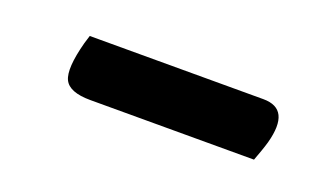

<svg xmlns="http://www.w3.org/2000/svg" viewBox="-28 -445 505 291"><g transform="rotate(20 225.0 -299.5)"><path d="M84 -345H364Q409 -345 393 -286Q391 -279 388 -270.5Q385 -262 382 -254H118Q84 -254 76 -270.5Q68 -287 80 -332Q81 -335 82 -338.5Q83 -342 84 -345Z"/></g></svg>

Font: Recursive Sn Csl St
Style: Italic
Weight: 400
Italic angle: -15°
Version: Version 1.079;hotconv 1.0.112;makeotfexe 2.5.65598; ttfautoh